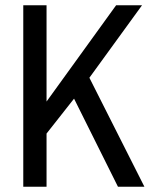

<svg xmlns="http://www.w3.org/2000/svg" viewBox="-20 -706 572 726"><path d="M68 0V-686H156V-322L419 -686H517L318 -412L526 0H426L260 -333L156 -201V0Z"/></svg>

Font: Archivo Condensed
Style: Regular
Weight: 400
Width: 3
Designer: Hector Gatti
Foundry: Omnibus-Type
Version: Version 2.001; ttfautohint (v1.8.3)